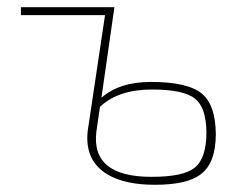

<svg xmlns="http://www.w3.org/2000/svg" viewBox="-20 -500 658 532"><path d="M261 -229Q311 -273 398 -273Q501 -273 540 -240Q577 -209 578 -129Q578 -48 536 -17Q499 12 409 12Q327 12 279 -16Q214 -54 223 -137L271 -458H38V-480H297ZM247 -135Q232 -10 400 -10Q488 -10 519 -35Q552 -61 552 -134Q551 -202 521 -226Q490 -252 401 -252Q308 -252 257 -204Z"/></svg>

Font: Taylor Sans Thin
Style: Regular
Weight: 100
Italic angle: -8°
Designer: Natanael Gama
Version: Version 1.001 September 8, 2015